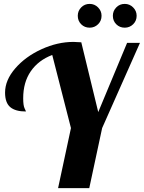

<svg xmlns="http://www.w3.org/2000/svg" viewBox="-20 -965 738 985"><path d="M396.5 -840.5C408.2 -828.8 422.7 -823 440 -823C456.7 -823 471 -828.8 483 -840.5C495 -852.2 501 -866.7 501 -884C501 -900.7 495 -915 483 -927C471 -939 456.7 -945 440 -945C422.7 -945 408.2 -939 396.5 -927C384.8 -915 379 -900.7 379 -884C379 -866.7 384.8 -852.2 396.5 -840.5ZM576.5 -840.5C588.2 -828.8 602.7 -823 620 -823C636.7 -823 651 -828.8 663 -840.5C675 -852.2 681 -866.7 681 -884C681 -900.7 675 -915 663 -927C651 -939 636.7 -945 620 -945C602.7 -945 588.2 -939 576.5 -927C564.8 -915 559 -900.7 559 -884C559 -866.7 564.8 -852.2 576.5 -840.5ZM344 -308 278 0H438L504 -308L698 -745H632L484 -390L397 -748C379.7 -749.3 366.3 -750 357 -750C302.3 -750 247.7 -737.5 193 -712.5C138.3 -687.5 93.5 -654.8 58.5 -614.5C23.5 -574.2 6 -532.7 6 -490C6 -455.3 14.8 -430.5 32.5 -415.5C50.2 -400.5 77 -393 113 -393C113 -394.3 110.7 -399.8 106 -409.5C101.3 -419.2 99 -436.3 99 -461C99 -515.7 112 -561.8 138 -599.5C164 -637.2 200.7 -665 248 -683Z"/></svg>

Font: DonutKreme
Style: Regular
Weight: 400
Designer: Impallari Type
Foundry: Impallari Type
Version: Version 2.100